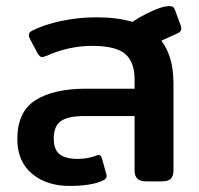

<svg xmlns="http://www.w3.org/2000/svg" viewBox="-20 -597 655 632"><path d="M37 -139Q37 -229 96.5 -267Q156 -305 263 -305H423V-336Q423 -393 392 -419.5Q361 -446 283 -446Q243 -446 204 -437Q165 -428 133 -413Q121 -409 119 -409Q111 -409 104 -421L79 -468Q75 -475 75 -482Q75 -491 86 -496Q125 -516 181.5 -528Q238 -540 298 -540Q366 -540 416 -525Q448 -546 479 -560Q510 -574 527 -576L536 -577Q545 -577 549.5 -574Q554 -571 556 -564L575 -513Q577 -505 577 -503Q577 -493 564 -487L511 -463Q551 -411 551 -323V-36Q551 -18 542.5 -9Q534 0 513 0H461Q441 0 432 -9Q423 -18 423 -36V-215H258Q204 -215 180.5 -198.5Q157 -182 157 -141Q157 -104 176.5 -89Q196 -74 236 -74Q270 -74 297 -85L305 -87Q313 -87 316 -74L330 -24Q331 -21 331 -17Q331 -8 319 -3Q282 15 209 15Q133 15 85 -25.5Q37 -66 37 -139Z"/></svg>

Font: Mitr
Style: Regular
Weight: 400
Designer: Thanarat Vachiruckul
Foundry: Cadson Demak
Version: Version 1.003